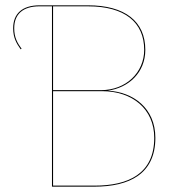

<svg xmlns="http://www.w3.org/2000/svg" viewBox="-20 -700 667 720"><path d="M384.2 -360.1C462 -370.4 524.9 -427.6 524.9 -513C524.9 -619.5 449.1 -680.1 309.6 -680.1H128.7C62.8 -680.1 29.3 -648.4 29.3 -593.9C29.3 -557.5 42.5 -536.3 57.5 -515.1L61 -517C45.3 -538.9 33.3 -559.1 33.3 -593.9C33.3 -646.1 64.7 -676.3 128.4 -676.3H174.9V0H333.9C464.8 0 562.6 -47.5 562.6 -183.1C562.6 -294.7 479.4 -355.1 384.2 -360.1ZM310.8 -676.2C447.9 -676.2 520.7 -616.4 520.7 -512.9C520.7 -428.8 453.4 -361.9 358 -361.9H179V-676.2ZM334.9 -3.9H179V-358.1H363C475.2 -358.1 558.4 -292.2 558.4 -183.1C558.4 -48.5 461.4 -3.9 334.9 -3.9Z"/></svg>

Font: Fira Sans Four
Style: Regular
Weight: 100
Designer: Carrois Corporate & Edenspiekermann AG
Foundry: Carrois Corporate GbR & Edenspiekermann AG
Version: Version 4.203;PS 004.203;hotconv 1.0.88;makeotf.lib2.5.64775